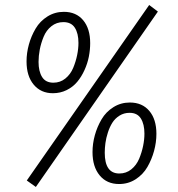

<svg xmlns="http://www.w3.org/2000/svg" viewBox="-20 -723 710 766"><path d="M575.2 -703.1 86.9 -2.9 123 22.9 609.9 -676.8ZM190.9 -351.1Q143.1 -351.1 114.5 -385.3Q85.9 -419.4 85.9 -478Q85.9 -511.7 95.2 -545.4Q104.5 -579.1 122.1 -608.9Q139.6 -638.7 169.2 -657.2Q198.7 -675.8 234.9 -675.8Q283.7 -675.8 311.8 -642.3Q339.8 -608.9 339.8 -550.8Q339.8 -524.4 334.5 -497.1Q329.1 -469.7 317.1 -443.4Q305.2 -417 288.1 -396.5Q271 -376 245.8 -363.5Q220.7 -351.1 190.9 -351.1ZM192.9 -393.1Q220.2 -393.1 240.7 -409.7Q261.2 -426.3 272 -452.1Q282.7 -478 287.8 -503.4Q293 -528.8 293 -551.8Q293 -589.8 278.6 -612.3Q264.2 -634.8 232.9 -634.8Q205.6 -634.8 185.1 -618.4Q164.6 -602.1 154.1 -576.4Q143.6 -550.8 138.7 -525.4Q133.8 -500 133.8 -476.1Q133.8 -438.5 147.9 -415.8Q162.1 -393.1 192.9 -393.1ZM455.1 11.2Q406.2 11.2 377.7 -23.2Q349.1 -57.6 349.1 -116.2Q349.1 -149.9 358.4 -183.6Q367.7 -217.3 385.3 -247.1Q402.8 -276.9 432.4 -295.4Q461.9 -314 498 -314Q547.4 -314 575.7 -280.5Q604 -247.1 604 -189Q604 -155.3 594.7 -121.1Q585.4 -86.9 568.1 -56.9Q550.8 -26.9 521.2 -7.8Q491.7 11.2 455.1 11.2ZM456.1 -30.8Q483.4 -30.8 503.9 -47.4Q524.4 -64 535.2 -89.8Q545.9 -115.7 551 -141.1Q556.2 -166.5 556.2 -189.9Q556.2 -227.5 542 -250.2Q527.8 -272.9 497.1 -272.9Q474.6 -272.9 456.8 -261.7Q439 -250.5 428.2 -233.4Q417.5 -216.3 410.4 -194.3Q403.3 -172.4 400.6 -152.3Q397.9 -132.3 397.9 -113.8Q397.9 -30.8 456.1 -30.8Z"/></svg>

Font: Fira Sans Compressed Light
Style: Italic
Weight: 300
Width: 3
Italic angle: -8°
Designer: Carrois Corporate & Edenspiekermann AG
Foundry: Carrois Corporate GbR & Edenspiekermann AG
Version: Version 4.203;PS 004.203;hotconv 1.0.88;makeotf.lib2.5.64775